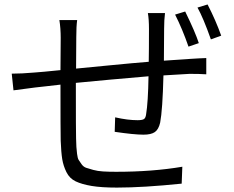

<svg xmlns="http://www.w3.org/2000/svg" viewBox="-20 -809 1040 854"><path d="M864.3 -617.2 818.4 -601.6Q791 -680.7 758.8 -744.1L803.7 -757.8Q848.6 -666 864.3 -617.2ZM637.7 -751H713.9Q710 -719.7 710 -681.6Q710 -659.2 709.5 -610.4Q709 -561.5 709 -539.1Q742.2 -542 823.2 -546.9Q837.9 -547.9 862.8 -549.3Q887.7 -550.8 897.5 -550.8V-478.5Q868.2 -480.5 823.2 -480.5Q801.8 -479.5 707 -473.6Q703.1 -319.3 692.4 -263.7Q685.5 -233.4 668.9 -221.7Q652.3 -210 618.2 -210Q576.2 -210 490.2 -222.7L492.2 -287.1Q547.9 -274.4 591.8 -274.4Q612.3 -274.4 620.1 -279.3Q627.9 -284.2 629.9 -300.8Q638.7 -353.5 640.6 -469.7Q457 -454.1 317.4 -440.4Q317.4 -212.9 318.4 -193.4Q319.3 -167 319.8 -155.3Q320.3 -143.6 322.8 -124.5Q325.2 -105.5 329.6 -98.1Q334 -90.8 342.8 -78.6Q351.6 -66.4 363.8 -62.5Q376 -58.6 395 -53.2Q414.1 -47.9 438.5 -46.4Q462.9 -44.9 496.1 -44.9Q658.2 -44.9 791 -67.4L788.1 7.8Q617.2 25.4 500 25.4Q431.6 25.4 387.7 18.1Q343.8 10.7 316.4 -2.4Q289.1 -15.6 275.4 -43.5Q261.7 -71.3 256.8 -101.1Q252 -130.9 250 -182.6Q249 -225.6 249 -432.6Q223.6 -429.7 185.5 -425.3Q147.5 -420.9 136.7 -419.9Q74.2 -412.1 40 -407.2L32.2 -481.4Q76.2 -481.4 131.8 -486.3Q163.1 -488.3 249 -497.1L250 -640.6Q250 -683.6 244.1 -719.7H323.2Q319.3 -691.4 319.3 -643.6L318.4 -503.9Q349.6 -506.8 464.4 -518.1Q579.1 -529.3 641.6 -534.2Q642.6 -583 642.6 -679.7Q642.6 -723.6 637.7 -751ZM858.4 -775.4 903.3 -789.1Q939.5 -718.8 963.9 -650.4L918 -633.8Q883.8 -730.5 858.4 -775.4Z"/></svg>

Font: Gen Shin Gothic Normal
Style: Regular
Weight: 300
Designer: [Source Han Sans]
Ryoko NISHIZUKA  (kana & ideographs); Paul D. Hunt (Latin, Greek & Cyrillic); Wenlong ZHANG  (bopomofo
Version: Version 1.002.20150607